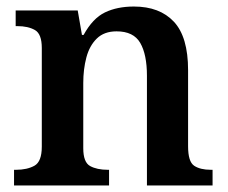

<svg xmlns="http://www.w3.org/2000/svg" viewBox="-20 -568 697 588"><path d="M23 0V-48H29Q63 -48 85.5 -60.5Q108 -73 108 -119V-421Q108 -464 87 -476Q66 -488 33 -488H28V-536H218L231 -461H236Q264 -512 301.5 -530Q339 -548 390 -548Q469 -548 512.5 -501.5Q556 -455 556 -353V-120Q556 -73 574.5 -60.5Q593 -48 626 -48H631V0H430V-336Q430 -401 409.5 -436.5Q389 -472 337 -472Q299 -472 276.5 -450Q254 -428 244.5 -392Q235 -356 235 -314V-114Q235 -71 256 -59.5Q277 -48 310 -48H314V0Z"/></svg>

Font: Noto Serif Hentaigana SemiBold
Style: Regular
Weight: 600
Designer: Kazuhiro Yamada
Foundry: nipponia
Version: Version 1.000; ttfautohint (v1.8.4.7-5d5b)